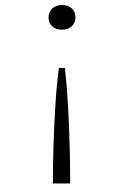

<svg xmlns="http://www.w3.org/2000/svg" viewBox="-20 -559 488 763"><path d="M238 -289Q246 -217 250.5 -136Q255 -55 257 26.5Q259 108 259 184V170H190V184Q190 107 192.5 24Q195 -59 200 -140Q205 -221 214 -289ZM226 -539Q251 -539 265.5 -525.5Q280 -512 280 -490Q280 -469 265.5 -455Q251 -441 226 -441Q202 -441 187.5 -454Q173 -467 173 -490Q173 -511 187.5 -525Q202 -539 226 -539Z"/></svg>

Font: Lexend Mega ExtraLight
Style: Regular
Weight: 250
Version: Version 1.007